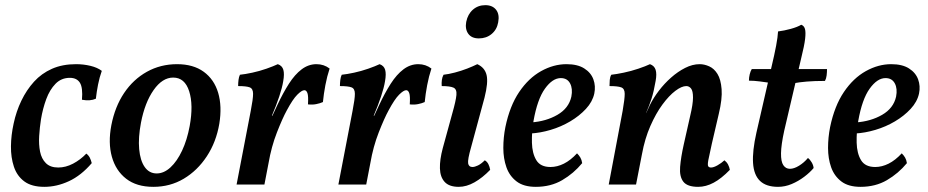

<svg xmlns="http://www.w3.org/2000/svg" viewBox="-20 -716 3601 745"><path d="M152 9Q103 9 74.5 -12Q46 -33 34 -69Q22 -105 22.5 -148.5Q23 -192 33 -237Q43 -284 63 -325.5Q83 -367 112 -399Q141 -431 181.5 -449Q222 -467 275 -467Q304 -467 331 -460.5Q358 -454 375 -441Q366 -416 360.5 -388Q355 -360 352 -333Q330 -323 298 -329Q302 -376 290 -395Q278 -414 251 -414Q218 -414 195.5 -391Q173 -368 159.5 -331.5Q146 -295 139 -253Q134 -221 132 -188Q130 -155 135.5 -127.5Q141 -100 158 -83Q175 -66 206 -66Q235 -66 263.5 -81Q292 -96 315 -120Q324 -113 328.5 -104Q333 -95 336 -83Q295 -35 247.5 -13Q200 9 152 9Z M575 9Q510 9 469.5 -22.5Q429 -54 414 -108Q399 -162 412 -230Q426 -302 461.5 -355Q497 -408 550 -437.5Q603 -467 667 -467Q730 -467 770.5 -437.5Q811 -408 826.5 -356Q842 -304 831 -236Q819 -165 782.5 -109.5Q746 -54 693 -22.5Q640 9 575 9ZM588 -43Q616 -43 641.5 -66.5Q667 -90 686.5 -131.5Q706 -173 716 -227Q731 -309 714 -362Q697 -415 652 -415Q610 -415 576 -366.5Q542 -318 527 -240Q516 -182 520 -137.5Q524 -93 541.5 -68Q559 -43 588 -43Z M1058 -467Q1075 -461 1079.5 -445Q1084 -429 1079 -401Q1075 -376 1063.5 -341.5Q1052 -307 1035 -267H1037L1056 -308Q1078 -355 1101 -391Q1124 -427 1150.5 -447Q1177 -467 1208 -467Q1237 -467 1259 -450Q1249 -420 1242.5 -385.5Q1236 -351 1233 -320Q1222 -315 1207 -312Q1192 -309 1175 -311Q1177 -343 1173 -354.5Q1169 -366 1161 -366Q1151 -366 1133.5 -348.5Q1116 -331 1093 -288Q1076 -257 1054.5 -202Q1033 -147 1022 -83L1006 0H898L953 -286Q962 -332 962 -352Q962 -372 949 -377Q936 -382 904 -382Q904 -394 905.5 -406Q907 -418 911 -426Q931 -428 959 -434Q987 -440 1014 -449.5Q1041 -459 1058 -467Z M1453 -467Q1470 -461 1474.5 -445Q1479 -429 1474 -401Q1470 -376 1458.5 -341.5Q1447 -307 1430 -267H1432L1451 -308Q1473 -355 1496 -391Q1519 -427 1545.5 -447Q1572 -467 1603 -467Q1632 -467 1654 -450Q1644 -420 1637.5 -385.5Q1631 -351 1628 -320Q1617 -315 1602 -312Q1587 -309 1570 -311Q1572 -343 1568 -354.5Q1564 -366 1556 -366Q1546 -366 1528.5 -348.5Q1511 -331 1488 -288Q1471 -257 1449.5 -202Q1428 -147 1417 -83L1401 0H1293L1348 -286Q1357 -332 1357 -352Q1357 -372 1344 -377Q1331 -382 1299 -382Q1299 -394 1300.5 -406Q1302 -418 1306 -426Q1326 -428 1354 -434Q1382 -440 1409 -449.5Q1436 -459 1453 -467Z M1760 9Q1723 9 1705.5 -10Q1688 -29 1687 -62.5Q1686 -96 1698 -141L1735 -276Q1749 -325 1751 -347.5Q1753 -370 1739.5 -376Q1726 -382 1694 -382Q1693 -394 1694.5 -405.5Q1696 -417 1701 -426Q1720 -428 1745 -434.5Q1770 -441 1793 -450Q1816 -459 1832 -467Q1861 -454 1868 -425Q1875 -396 1860 -337L1808 -145Q1794 -96 1796.5 -82Q1799 -68 1813 -68Q1822 -68 1834.5 -74Q1847 -80 1861 -94Q1870 -89 1875 -79Q1880 -69 1882 -57Q1852 -26 1821 -8.5Q1790 9 1760 9ZM1838 -567Q1810 -567 1797 -585Q1784 -603 1789 -631Q1795 -661 1815 -678.5Q1835 -696 1863 -696Q1891 -696 1905 -678Q1919 -660 1913 -629Q1908 -601 1887.5 -584Q1867 -567 1838 -567Z M2059 9Q2012 9 1984.5 -12Q1957 -33 1945 -67Q1933 -101 1933 -142Q1933 -183 1941 -223Q1958 -305 1994.5 -359Q2031 -413 2079.5 -440Q2128 -467 2178 -467Q2221 -467 2247 -450.5Q2273 -434 2282.5 -408Q2292 -382 2286 -353Q2279 -321 2253.5 -293.5Q2228 -266 2192.5 -245Q2157 -224 2116.5 -212Q2076 -200 2038 -198L2041 -241Q2099 -245 2143 -270.5Q2187 -296 2197 -341Q2203 -372 2192 -392.5Q2181 -413 2156 -413Q2124 -413 2094.5 -372Q2065 -331 2050 -246Q2043 -204 2044 -162.5Q2045 -121 2061 -94.5Q2077 -68 2116 -68Q2142 -68 2168 -81Q2194 -94 2219 -121Q2227 -113 2232 -104.5Q2237 -96 2239 -83Q2206 -43 2161.5 -17Q2117 9 2059 9Z M2342 0 2396 -286Q2404 -332 2404 -352Q2404 -372 2390.5 -377Q2377 -382 2345 -382Q2345 -394 2346 -406Q2347 -418 2352 -426Q2371 -428 2400 -434Q2429 -440 2457 -449.5Q2485 -459 2502 -467Q2519 -461 2524 -445Q2529 -429 2524 -402Q2517 -361 2508 -333Q2499 -305 2487 -278L2471 -118L2448 0ZM2695 -467Q2713 -467 2732 -458.5Q2751 -450 2764 -429Q2777 -408 2780 -370Q2783 -332 2769 -274L2742 -158Q2732 -114 2728.5 -95Q2725 -76 2728 -71Q2731 -66 2739 -66Q2749 -66 2764 -74.5Q2779 -83 2791 -94Q2800 -87 2805 -77.5Q2810 -68 2812 -57Q2779 -23 2749 -7Q2719 9 2689 9Q2647 9 2631.5 -11Q2616 -31 2619 -68.5Q2622 -106 2633 -155L2658 -266Q2669 -312 2669 -337.5Q2669 -363 2661.5 -372.5Q2654 -382 2643 -382Q2625 -382 2600.5 -363.5Q2576 -345 2550.5 -310.5Q2525 -276 2503.5 -227Q2482 -178 2471 -118L2464 -228L2503 -311Q2516 -337 2537 -364.5Q2558 -392 2584 -415Q2610 -438 2638.5 -452.5Q2667 -467 2695 -467Z M2999 9Q2953 9 2929 -14Q2905 -37 2902 -83.5Q2899 -130 2915 -201L2974 -458Q2985 -504 2991.5 -538.5Q2998 -573 2999 -594Q3023 -597 3048.5 -604Q3074 -611 3089 -620Q3100 -616 3103.5 -603.5Q3107 -591 3104 -565Q3101 -539 3089 -491L3023 -209Q3011 -154 3010.5 -121.5Q3010 -89 3019.5 -75Q3029 -61 3045 -61Q3061 -61 3080.5 -73Q3100 -85 3115 -103Q3123 -97 3129.5 -86Q3136 -75 3137 -64Q3123 -47 3100.5 -30Q3078 -13 3052 -2Q3026 9 2999 9ZM2972 -394Q2951 -397 2928.5 -400Q2906 -403 2886 -403Q2886 -415 2889 -427.5Q2892 -440 2897 -448H2979ZM3060 -393 3066 -448H3189Q3189 -436 3187.5 -423.5Q3186 -411 3181 -402Q3140 -402 3110.5 -399.5Q3081 -397 3060 -393Z M3319 9Q3272 9 3244.5 -12Q3217 -33 3205 -67Q3193 -101 3193 -142Q3193 -183 3201 -223Q3218 -305 3254.5 -359Q3291 -413 3339.5 -440Q3388 -467 3438 -467Q3481 -467 3507 -450.5Q3533 -434 3542.5 -408Q3552 -382 3546 -353Q3539 -321 3513.5 -293.5Q3488 -266 3452.5 -245Q3417 -224 3376.5 -212Q3336 -200 3298 -198L3301 -241Q3359 -245 3403 -270.5Q3447 -296 3457 -341Q3463 -372 3452 -392.5Q3441 -413 3416 -413Q3384 -413 3354.5 -372Q3325 -331 3310 -246Q3303 -204 3304 -162.5Q3305 -121 3321 -94.5Q3337 -68 3376 -68Q3402 -68 3428 -81Q3454 -94 3479 -121Q3487 -113 3492 -104.5Q3497 -96 3499 -83Q3466 -43 3421.5 -17Q3377 9 3319 9Z"/></svg>

Font: Vollkorn Medium
Style: Italic
Weight: 500
Italic angle: -11°
Designer: Friedrich Althausen
Foundry: Friedrich Althausen
Version: Version 5.000